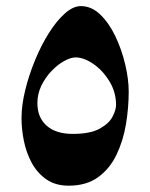

<svg xmlns="http://www.w3.org/2000/svg" viewBox="-20 -625 480 614"><path d="M238.3 -605.5Q272.9 -605.5 301 -578.1Q329.1 -550.8 349.4 -508.1Q369.6 -465.3 380.6 -418.2Q391.6 -371.1 391.6 -332Q391.6 -280.8 382.8 -227.8Q374 -174.8 352.5 -130.1Q331.1 -85.4 293.7 -58.3Q256.3 -31.2 199.7 -31.2Q157.2 -31.2 128.2 -51.5Q99.1 -71.8 81.5 -104.2Q64 -136.7 56.4 -174.3Q48.8 -211.9 48.8 -247.1Q48.8 -288.1 60.5 -336.2Q72.3 -384.3 91.8 -431.9Q111.3 -479.5 136 -518.8Q160.6 -558.1 187.3 -581.8Q213.9 -605.5 238.3 -605.5ZM221.7 -441.4Q206.1 -441.4 185.3 -429.9Q164.6 -418.5 145 -398.2Q125.5 -377.9 112.5 -351.6Q99.6 -325.2 99.6 -295.4Q99.6 -249 129.4 -222.9Q159.2 -196.8 212.4 -196.8Q268.6 -196.8 298.6 -213.4Q328.6 -230 339.8 -251.7Q351.1 -273.4 351.1 -289.6Q351.1 -330.6 329.8 -365.2Q308.6 -399.9 278.3 -420.7Q248 -441.4 221.7 -441.4Z"/></svg>

Font: Awami Nastaliq
Style: Regular
Weight: 400
Designer: Peter Martin, SIL International
Foundry: SIL International
Version: Version 3.100